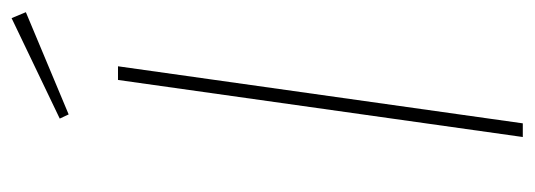

<svg xmlns="http://www.w3.org/2000/svg" viewBox="-308 -592 900 323"><g transform="rotate(-90 141.5 -430.0)"><path d="M192 -681 96 0H73L169 -681ZM273 -860 283 -836 111 -764 104 -779Z"/></g></svg>

Font: Fira Sans Condensed Thin
Style: Italic
Weight: 250
Width: 3
Italic angle: -8°
Designer: Carrois Corporate & Edenspiekermann AG
Foundry: Carrois Corporate GbR & Edenspiekermann AG
Version: Version 4.203